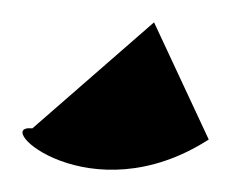

<svg xmlns="http://www.w3.org/2000/svg" viewBox="-29 -115 207 172"><path d="M0 0C-38 -4 52 78 158 10L109 -95Z"/></svg>

Font: Reckless Catfish
Style: Heavy
Weight: 400
Foundry: Cannot Into Space Fonts
Version: Version 0.2894